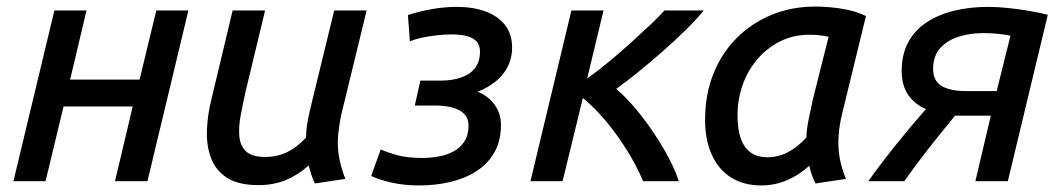

<svg xmlns="http://www.w3.org/2000/svg" viewBox="-20 -553 3235 586"><path d="M21 0 146 -521H244L194 -310H406L457 -521H555L430 0H331L385 -228H174L119 0Z M769 12Q708 12 673.5 -10Q639 -32 624.5 -69.5Q610 -107 611.5 -154.5Q613 -202 626 -253L690 -521H789L729 -271Q721 -235 714.5 -200.5Q708 -166 710.5 -137Q713 -108 731 -91Q749 -74 789 -74Q826 -74 856 -88.5Q886 -103 914 -133Q914 -151 917 -171Q920 -191 925 -212Q930 -233 934 -250L1000 -521H1099L1023 -209Q1015 -173 1012 -139.5Q1009 -106 1015 -73Q1021 -40 1034 -7L941 7Q935 -5 930.5 -19Q926 -33 922 -48Q890 -19 852.5 -3.5Q815 12 769 12Z M1259 13Q1213 13 1174 4Q1135 -5 1113 -16L1142 -97Q1159 -89 1190 -80Q1221 -71 1270 -71Q1295 -71 1319.5 -75.5Q1344 -80 1364.5 -91Q1385 -102 1397.5 -121.5Q1410 -141 1410 -169Q1410 -189 1400.5 -201Q1391 -213 1375.5 -219.5Q1360 -226 1342.5 -228.5Q1325 -231 1308 -231H1246L1263 -307H1326Q1348 -307 1369.5 -311.5Q1391 -316 1408 -326Q1425 -336 1435 -353Q1445 -370 1445 -395Q1445 -416 1433.5 -427.5Q1422 -439 1402.5 -443.5Q1383 -448 1359 -448Q1336 -448 1311 -445Q1286 -442 1265.5 -437.5Q1245 -433 1231 -427L1225 -507Q1258 -518 1297 -525Q1336 -532 1374 -532Q1424 -532 1462 -518Q1500 -504 1521.5 -476.5Q1543 -449 1543 -407Q1543 -379 1531.5 -353.5Q1520 -328 1496.5 -307.5Q1473 -287 1438 -273Q1472 -259 1490.5 -232Q1509 -205 1509 -172Q1509 -123 1489 -88Q1469 -53 1434 -30.5Q1399 -8 1354 2.5Q1309 13 1259 13Z M1599 0 1724 -521H1822L1772 -313Q1805 -337 1839.5 -365.5Q1874 -394 1906 -423Q1938 -452 1965 -477.5Q1992 -503 2008 -521H2128Q2106 -494 2073.5 -462Q2041 -430 2003.5 -397Q1966 -364 1929 -334Q1892 -304 1861 -282Q1900 -248 1938 -199Q1976 -150 2006.5 -97.5Q2037 -45 2052 0H1943Q1921 -51 1891 -98.5Q1861 -146 1827 -186Q1793 -226 1759 -254L1697 0Z M2303 13Q2251 13 2212.5 -10.5Q2174 -34 2153 -79.5Q2132 -125 2132 -188Q2132 -264 2157 -327Q2182 -390 2227.5 -436Q2273 -482 2334.5 -507.5Q2396 -533 2469 -533Q2487 -533 2512.5 -531Q2538 -529 2567 -523Q2596 -517 2623 -504L2551 -209Q2542 -173 2539.5 -139.5Q2537 -106 2542.5 -73Q2548 -40 2562 -7L2469 7Q2463 -5 2458 -18.5Q2453 -32 2450 -47Q2418 -18 2381 -2.5Q2344 13 2303 13ZM2322 -73Q2355 -73 2384 -88Q2413 -103 2441 -133Q2442 -159 2448.5 -191Q2455 -223 2461 -250L2509 -441Q2493 -444 2479.5 -445.5Q2466 -447 2451 -447Q2401 -447 2360.5 -426.5Q2320 -406 2290.5 -371Q2261 -336 2246 -292Q2231 -248 2231 -201Q2231 -156 2242 -127.5Q2253 -99 2273.5 -86Q2294 -73 2322 -73Z M2630 0Q2671 -57 2716 -113Q2761 -169 2806 -220Q2771 -235 2751.5 -264Q2732 -293 2732 -336Q2732 -387 2752 -424Q2772 -461 2808.5 -485Q2845 -509 2893 -520.5Q2941 -532 2996 -532Q3025 -532 3058 -528.5Q3091 -525 3122.5 -519.5Q3154 -514 3178 -508L3056 0H2957L3004 -200H2936Q2924 -200 2914 -200Q2904 -200 2895 -200Q2856 -153 2815.5 -101.5Q2775 -50 2740 0ZM2930 -275H3022L3064 -444Q3050 -447 3029 -449.5Q3008 -452 2981 -452Q2941 -452 2906 -441Q2871 -430 2849.5 -406Q2828 -382 2828 -343Q2828 -306 2854 -290.5Q2880 -275 2930 -275Z"/></svg>

Font: Ubuntu Sans Medium
Style: Italic
Weight: 500
Italic angle: -13.5°
Designer: Dalton Maag Ltd
Foundry: Dalton Maag Ltd
Version: Version 1.006